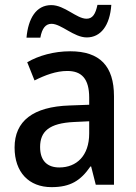

<svg xmlns="http://www.w3.org/2000/svg" viewBox="-20 -760 560 790"><path d="M89 -605H146C153 -644 168 -662 192 -662C232 -662 284 -606 337 -606C394 -606 432 -654 438 -740H381C373 -702 361 -683 336 -683C295 -683 246 -739 191 -739C128 -739 96 -683 89 -605ZM269 -549C201 -549 139 -531 92 -504L122 -429C166 -451 211 -468 257 -468C315 -468 347 -437 347 -358V-329L266 -326C116 -321 40 -262 40 -153C40 -51 99 10 192 10C270 10 312 -17 352 -75H355L374 0H449V-364C449 -488 391 -549 269 -549ZM284 -258 347 -261V-211C347 -119 295 -71 224 -71C176 -71 145 -97 145 -155C145 -219 182 -253 284 -258Z"/></svg>

Font: Noto Sans Myanmar UI SemiCondensed Medium
Style: Regular
Weight: 500
Width: 4
Designer: Monotype Design Team
Foundry: Monotype Imaging Inc.
Version: Version 2.103